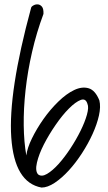

<svg xmlns="http://www.w3.org/2000/svg" viewBox="-20 -844 486 865"><path d="M167 1Q44.9 -21.5 30.8 -224.6Q16.6 -427.7 120.1 -808.6Q121.1 -814.5 130.9 -819.8Q140.6 -825.2 150.9 -824.2Q161.1 -823.2 168.9 -814Q176.8 -804.7 175.8 -781.2Q144.5 -697.3 124.5 -609.9Q104.5 -522.5 95.2 -438.5Q85.9 -354.5 86.9 -278.8Q87.9 -203.1 98.6 -143.6Q102.5 -176.8 124 -220.7Q145.5 -264.6 175.8 -307.6Q206.1 -350.6 242.7 -386.2Q279.3 -421.9 314.5 -438.5Q349.6 -455.1 379.4 -446.3Q409.2 -437.5 427.7 -391.6Q434.6 -363.3 425.8 -323.7Q417 -284.2 397 -240.2Q377 -196.3 349.1 -153.3Q321.3 -110.4 290 -76.2Q258.8 -42 226.6 -20.5Q194.3 1 167 1ZM151.4 -58.6Q167 -45.9 191.9 -60.5Q216.8 -75.2 243.7 -105Q270.5 -134.8 296.9 -174.8Q323.2 -214.8 342.8 -254.4Q362.3 -293.9 371.6 -327.1Q380.9 -360.4 374 -376Q366.2 -402.3 343.3 -393.6Q320.3 -384.8 290.5 -355Q260.7 -325.2 230.5 -281.2Q200.2 -237.3 177.7 -193.4Q155.3 -149.4 146.5 -111.8Q137.7 -74.2 151.4 -58.6Z"/></svg>

Font: Shadows Into Light Two
Style: Regular
Weight: 400
Designer: Kimberly Geswein
Foundry: Kimberly Geswein
Version: Version 1.003 2012